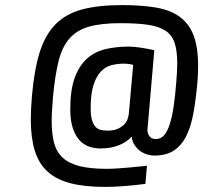

<svg xmlns="http://www.w3.org/2000/svg" viewBox="-20 -727 855 754"><path d="M503 -472Q497 -474 487 -475.5Q477 -477 466 -477Q441 -477 417.5 -471Q394 -465 376 -446Q358 -427 347 -392.5Q336 -358 336 -302Q336 -274 341 -256.5Q346 -239 354.5 -229.5Q363 -220 375 -217Q387 -214 402 -214Q425 -214 440.5 -220.5Q456 -227 466 -236.5Q476 -246 480.5 -258Q485 -270 486 -281ZM755 -401Q749 -335 739.5 -282.5Q730 -230 711.5 -193Q693 -156 663 -136Q633 -116 585 -116Q573 -116 558 -120.5Q543 -125 530.5 -134Q518 -143 508.5 -157.5Q499 -172 497 -191Q481 -171 449 -157.5Q417 -144 375 -144Q353 -144 332 -150.5Q311 -157 294 -174.5Q277 -192 266.5 -222Q256 -252 256 -298Q256 -375 274 -423Q292 -471 323 -498Q354 -525 396 -534.5Q438 -544 485 -544Q507 -544 535 -539.5Q563 -535 586 -530L562 -251Q561 -242 560 -230Q559 -218 559 -217Q559 -203 567 -192Q575 -181 592 -181Q612 -181 625 -196.5Q638 -212 647 -240.5Q656 -269 662 -309.5Q668 -350 672 -401Q674 -424 675 -443Q676 -462 676 -479Q676 -527 666 -558Q656 -589 630.5 -606Q605 -623 562 -629.5Q519 -636 453 -636Q378 -636 330 -622.5Q282 -609 253 -576Q224 -543 210 -487Q196 -431 188 -345Q186 -319 184.5 -296Q183 -273 183 -252Q183 -201 192.5 -165.5Q202 -130 226.5 -107.5Q251 -85 293 -74.5Q335 -64 399 -64Q417 -64 440 -65.5Q463 -67 485.5 -69Q508 -71 527.5 -73Q547 -75 557 -76L551 -5Q538 -3 518.5 -1Q499 1 477.5 3Q456 5 433.5 6Q411 7 393 7Q312 7 256.5 -7.5Q201 -22 166.5 -53.5Q132 -85 116.5 -135.5Q101 -186 101 -257Q101 -277 102 -299Q103 -321 105 -345Q114 -451 135.5 -520.5Q157 -590 198 -631.5Q239 -673 302.5 -690Q366 -707 459 -707Q535 -707 591.5 -697.5Q648 -688 685 -661.5Q722 -635 740 -588.5Q758 -542 758 -468Q758 -437 755 -401Z"/></svg>

Font: Share
Style: Italic
Weight: 400
Version: Version 1.002